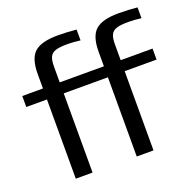

<svg xmlns="http://www.w3.org/2000/svg" viewBox="-125 -839 979 968"><g transform="rotate(-20 364.5 -355.0)"><path d="M121 -425H10V-484H121V-562Q121 -645 157.5 -677.5Q194 -710 281 -710Q335 -710 382 -705V-647Q344 -652 314 -652Q271 -652 249.5 -645Q228 -638 219.5 -620.5Q211 -603 211 -568V-484H448V-562Q448 -645 484.5 -677.5Q521 -710 608 -710Q662 -710 709 -705V-647Q671 -652 641 -652Q598 -652 576.5 -645Q555 -638 546.5 -620.5Q538 -603 538 -568V-484H709V-425H538V0H448V-425H211V0H121Z"/></g></svg>

Font: Play
Style: Regular
Weight: 400
Designer: Jonas Hecksher (Cyrillic expansion: Cyreal)
Foundry: Jonas Hecksher, Playtype, e-types AS
Version: Version 2.101; ttfautohint (v1.5.65-e2d9)